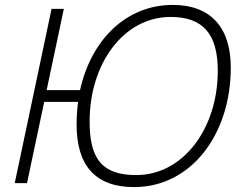

<svg xmlns="http://www.w3.org/2000/svg" viewBox="-20 -746 980 782"><path d="M40 0H90L160 -331H298C294 -301 292 -270 292 -239C292 -72 368 16 526 16C759 16 920 -199 920 -471C920 -633 839 -726 684 -726C493 -726 351 -583 306 -379H170L240 -710H190ZM535 -33C397 -33 345 -97 345 -251C345 -488 484 -677 675 -677C807 -677 867 -607 867 -458C867 -221 725 -33 535 -33Z"/></svg>

Font: Geist ExtraLight
Style: Italic
Weight: 200
Italic angle: -12°
Designer: Basement.studio, Andrés Briganti, Mateo Zaragoza
Foundry: Basement.studio, Vercel, Andrés Briganti, Guido Ferreyra, Mateo Zaragoza
Version: Version 1.500